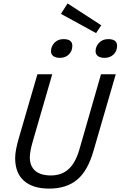

<svg xmlns="http://www.w3.org/2000/svg" viewBox="-20 -1090 706 1125"><path d="M573.2 -941.9 543 -896 336.9 -1008.8 376 -1069.8ZM331.1 -751Q306.2 -751 292.5 -761.2Q278.8 -771.5 278.8 -790Q278.8 -817.9 299.1 -839.4Q319.3 -860.8 352.1 -860.8Q403.8 -860.8 403.8 -821.8Q403.8 -791 383.5 -771Q363.3 -751 331.1 -751ZM592.8 -751Q567.9 -751 554 -761.2Q540 -771.5 540 -790Q540 -817.9 560.5 -839.4Q581.1 -860.8 613.8 -860.8Q666 -860.8 666 -821.8Q666 -791 645.5 -771Q625 -751 592.8 -751ZM444.8 -212.9 571.8 -654.8H658.2L527.8 -206.1Q495.1 -90.3 432.6 -37.6Q370.1 15.1 267.1 15.1Q173.8 15.1 121.3 -30Q68.8 -75.2 68.8 -164.1Q68.8 -208 91.8 -286.1L199.2 -654.8H286.1L171.9 -261.2Q154.8 -201.7 154.8 -168Q154.8 -117.2 186 -89.6Q217.3 -62 278.8 -62Q340.3 -62 381.1 -98.4Q421.9 -134.8 444.8 -212.9Z"/></svg>

Font: IntelOne Mono
Style: Italic
Weight: 400
Italic angle: -16°
Designer: Fred Shallcrass
Foundry: Frere-Jones Type LLC
Version: Version 1.200;hotconv 1.1.0;makeotfexe 2.6.0;FJTRelease1.2